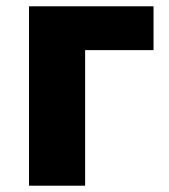

<svg xmlns="http://www.w3.org/2000/svg" viewBox="-20 -589 537 609"><path d="M72 0H250V-430H467V-569H72Z"/></svg>

Font: Noto Sans CJK HK Black
Style: Regular
Weight: 900
Designer: Ryoko NISHIZUKA 西塚涼子 (kana, bopomofo & ideographs); Paul D. Hunt (Latin, Greek & Cyrillic); Sandoll Communications 산돌커뮤니
Foundry: Adobe
Version: Version 2.004;hotconv 1.0.118;makeotfexe 2.5.65603